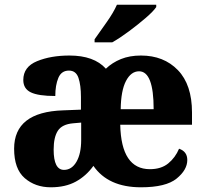

<svg xmlns="http://www.w3.org/2000/svg" viewBox="-20 -786 872 816"><path d="M196 10Q258 10 302 -14Q346 -38 377 -81Q440 10 579 10Q685 10 730.5 -27Q776 -64 776 -106Q776 -142 741 -154Q725 -116 695 -91.5Q665 -67 617 -67Q495 -67 491 -256H796V-308Q796 -426 736 -488Q676 -550 579 -550Q531 -550 494 -535Q457 -520 430 -494Q380 -550 275 -550Q196 -550 137.5 -526Q79 -502 79 -446Q79 -409 111 -393.5Q143 -378 215 -378Q215 -424 228 -455Q241 -486 273 -486Q303 -486 313.5 -455Q324 -424 324 -374V-320L248 -317Q40 -310 40 -154Q40 -68 85 -29Q130 10 196 10ZM493 -322Q494 -401 515.5 -442Q537 -483 571 -483Q633 -483 633 -322ZM252 -64Q208 -64 208 -150Q208 -203 226 -230.5Q244 -258 291 -262L325 -265V-191Q325 -133 305 -98.5Q285 -64 252 -64ZM382 -606H457Q489 -624 528 -653Q567 -682 599.5 -710Q632 -738 644 -756V-766H477Q462 -732 432.5 -690.5Q403 -649 382 -619Z"/></svg>

Font: Noto Serif SemiCondensed Extra
Style: Regular
Weight: 800
Width: 4
Designer: Monotype Design Team
Foundry: Monotype Imaging Inc.
Version: Version 1.002